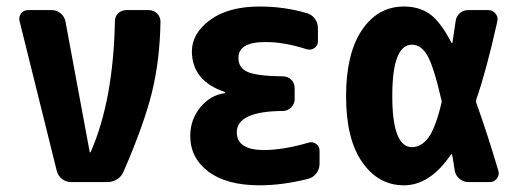

<svg xmlns="http://www.w3.org/2000/svg" viewBox="-20 -550 1540 580"><path d="M429.7 -519.5Q444.3 -519.5 454.6 -509.3Q464.8 -499 464.8 -484.4Q462.9 -368.2 439 -271Q415 -173.8 353.5 -32.2Q347.7 -17.6 334.5 -8.8Q321.3 0 304.7 0H195.3Q179.7 0 167.5 -9.3Q155.3 -18.6 151.4 -34.2L39.1 -486.3Q36.1 -499 43.5 -509.3Q50.8 -519.5 65.4 -519.5H136.7Q151.4 -519.5 163.1 -509.8Q174.8 -500 177.7 -485.4L251 -90.8Q251 -89.8 252 -89.8Q253.9 -89.8 253.9 -90.8Q322.3 -246.1 327.1 -485.4Q327.1 -500 336.9 -509.8Q346.7 -519.5 362.3 -519.5Z M912.1 -119.1Q923.8 -123 934.6 -115.7Q945.3 -108.4 945.3 -94.7V-54.7Q945.3 -39.1 935.5 -26.4Q925.8 -13.7 911.1 -9.8Q833 9.8 764.6 9.8Q664.1 9.8 609.4 -31.7Q554.7 -73.2 554.7 -139.6Q554.7 -188.5 585 -225.6Q615.2 -262.7 659.2 -268.6Q660.2 -268.6 660.2 -269.5Q660.2 -271.5 658.2 -272.5Q560.5 -305.7 559.6 -394.5Q559.6 -449.2 614.7 -489.7Q669.9 -530.3 764.6 -530.3Q837.9 -530.3 905.3 -510.7Q920.9 -506.8 930.7 -494.1Q940.4 -481.4 940.4 -464.8V-424.8Q940.4 -412.1 929.7 -404.8Q918.9 -397.5 906.2 -401.4Q835.9 -423.8 780.3 -422.9Q700.2 -422.9 700.2 -375Q700.2 -344.7 728.5 -332.5Q756.8 -320.3 835 -319.3Q849.6 -319.3 859.9 -309.1Q870.1 -298.8 870.1 -284.2V-250Q870.1 -236.3 859.4 -225.6Q848.6 -214.8 835 -214.8Q695.3 -213.9 695.3 -150.4Q695.3 -97.7 775.4 -96.7Q835.9 -96.7 912.1 -119.1Z M1313.5 -238.3Q1315.4 -243.2 1313.5 -248Q1290 -349.6 1271 -382.3Q1252 -415 1224.6 -415Q1165 -415 1165 -260.3Q1165 -105.5 1224.6 -105.5Q1252 -105.5 1273.4 -133.3Q1294.9 -161.1 1313.5 -238.3ZM1418.9 -239.3Q1453.1 -143.6 1485.4 -34.2Q1489.3 -21.5 1481 -10.7Q1472.7 0 1460 0H1394.5Q1379.9 0 1368.2 -9.8Q1356.4 -19.5 1353.5 -35.2Q1352.5 -42 1350.1 -58.1Q1347.7 -74.2 1345.7 -82Q1345.7 -83 1344.7 -84Q1343.8 -85 1342.8 -84Q1279.3 9.8 1200.2 9.8Q1123 9.8 1074.2 -60.1Q1025.4 -129.9 1025.4 -259.8Q1025.4 -387.7 1073.2 -459Q1121.1 -530.3 1200.2 -530.3Q1245.1 -530.3 1277.3 -508.3Q1309.6 -486.3 1343.8 -420.9Q1344.7 -419.9 1345.7 -419.9Q1346.7 -419.9 1346.7 -420.9Q1350.6 -448.2 1356.4 -486.3Q1358.4 -501 1369.1 -510.3Q1379.9 -519.5 1394.5 -519.5H1455.1Q1467.8 -519.5 1476.6 -509.3Q1485.4 -499 1482.4 -485.4Q1448.2 -333 1418.9 -250Q1417 -244.1 1418.9 -239.3Z"/></svg>

Font: Rounded-L Mgen+ 1m bold
Style: Bold
Weight: 700
Designer: [Source Han Sans]
Ryoko NISHIZUKA  (kana & ideographs); Paul D. Hunt (Latin, Greek & Cyrillic); Wenlong ZHANG  (bopomofo
Version: Version 1.059.20150602